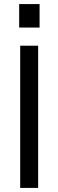

<svg xmlns="http://www.w3.org/2000/svg" viewBox="-20 -921 286 941"><path d="M79 0V-697H167V0ZM74 -786V-901H174V-786Z"/></svg>

Font: Hanken Grotesk
Style: Regular
Weight: 400
Designer: Alfredo Marco Pradil
Foundry: Hanken Design Co.
Version: Version 3.013